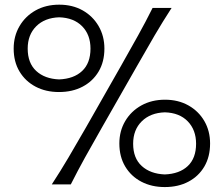

<svg xmlns="http://www.w3.org/2000/svg" viewBox="-20 -777 944 809"><path d="M228.5 -389.2Q172.9 -389.2 129.9 -411.9Q86.9 -434.6 62.3 -475.6Q37.6 -516.6 37.6 -572.3Q37.6 -625 62.3 -667Q86.9 -709 130.1 -733.2Q173.3 -757.3 229.5 -757.3Q285.6 -757.3 328.4 -733.2Q371.1 -709 395.5 -667Q419.9 -625 419.9 -572.3Q419.9 -516.6 395.5 -475.6Q371.1 -434.6 328.1 -411.9Q285.2 -389.2 228.5 -389.2ZM198.2 0Q235.4 -57.1 268.3 -112.8Q301.3 -168.5 341.8 -239.3L488.8 -497.6Q530.8 -571.8 562 -627.9Q593.3 -684.1 623 -743.7H703.1Q664.6 -684.1 631.6 -627.9Q598.6 -571.8 556.6 -497.6L409.2 -239.3Q368.7 -168.5 337.9 -112.8Q307.1 -57.1 278.3 0ZM229 -442.4Q291 -444.8 326.2 -478Q361.3 -511.2 361.3 -572.3Q361.3 -630.4 326.2 -666.3Q291 -702.1 229.5 -704.1Q168.5 -702.1 132.6 -666.3Q96.7 -630.4 96.7 -572.3Q96.7 -511.2 132.6 -478Q168.5 -444.8 229 -442.4ZM674.3 11.2Q618.7 11.2 575.4 -11.5Q532.2 -34.2 507.6 -75.4Q482.9 -116.7 482.9 -172.4Q482.9 -225.1 507.6 -266.8Q532.2 -308.6 575.7 -332.8Q619.1 -356.9 675.3 -356.9Q731 -356.9 773.9 -332.8Q816.9 -308.6 841.1 -266.8Q865.2 -225.1 865.2 -172.4Q865.2 -116.7 841.1 -75.4Q816.9 -34.2 773.9 -11.5Q731 11.2 674.3 11.2ZM674.3 -42Q736.3 -44.4 771.2 -77.4Q806.2 -110.4 806.2 -171.4Q806.2 -229.5 771.2 -265.6Q736.3 -301.8 674.8 -303.7Q613.8 -301.8 577.4 -265.9Q541 -230 541 -171.4Q541 -110.4 577.4 -77.4Q613.8 -44.4 674.3 -42Z"/></svg>

Font: Pinar-DS1-FD Regular
Style: Regular
Weight: 400
Designer: Amin Abedi
Version: Version 3.000